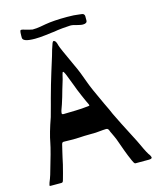

<svg xmlns="http://www.w3.org/2000/svg" viewBox="-122 -917 829 1004"><g transform="rotate(-15 292.5 -415.0)"><path d="M219 -823Q264 -831 338 -831Q377 -831 402 -827Q422 -826 426.5 -821Q431 -816 431 -810.5Q431 -805 431 -802V-787Q431 -771 408 -771Q401 -771 392 -773Q383 -775 379 -776Q358 -783 342 -783Q320 -782 300 -780Q280 -778 273 -777Q252 -773 237 -772Q216 -770 205 -768Q171 -764 147 -764Q81 -764 81 -787V-800Q81 -816 83 -823Q84 -828 90 -828Q94 -828 112 -822.5Q130 -817 147 -814Q170 -814 191 -818Q212 -822 219 -823ZM575 -7Q575 1 557 1H485Q481 1 477 -6Q473 -13 470 -20Q467 -27 465 -32Q460 -42 446.5 -78Q433 -114 426 -135Q423 -145 414 -164.5Q405 -184 401 -192Q397 -204 393.5 -208Q390 -212 383 -212Q376 -212 365.5 -211Q355 -210 343 -209Q335 -207 293 -207Q264 -207 236 -205Q227 -204 204 -204L151 -205Q146 -205 143.5 -201Q141 -197 140 -191.5Q139 -186 138 -183L132 -158Q129 -144 124.5 -125.5Q120 -107 117 -91L106 -48L98 -19Q95 -7 92.5 -3.5Q90 0 85 0H26Q21 0 21 -4Q21 -6 25 -18Q33 -37 39 -56Q76 -180 83 -218Q92 -268 120 -347Q129 -381 137 -409Q140 -423 146 -443Q165 -513 184 -574L209 -654Q217 -685 229 -718Q235 -733 243 -725Q249 -721 252 -711Q255 -701 256 -697Q259 -685 309 -577Q329 -536 352 -470Q362 -441 407 -345Q430 -298 437 -280Q453 -245 523 -110L535 -85Q558 -34 570 -20Q575 -10 575 -7ZM331 -355Q331 -357 328 -363Q323 -372 305 -413.5Q287 -455 280 -476Q270 -500 264.5 -516Q259 -532 256 -538Q254 -543 251.5 -548Q249 -553 247 -556Q245 -559 243 -559Q240 -559 236.5 -544Q233 -529 231 -521Q213 -463 205 -433Q201 -418 193.5 -396.5Q186 -375 183 -367Q180 -357 180 -351Q180 -345 189 -345Q210 -345 253.5 -346.5Q297 -348 308 -350Q315 -351 320 -351Q325 -351 328 -352Q331 -353 331 -355Z"/></g></svg>

Font: Barrio
Style: Regular
Weight: 400
Designer: Pablo Cosgaya & Sergio Jimenez
Foundry: Pablo Cosgaya & Sergio Jimenez
Version: Version 1.005